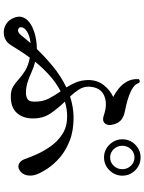

<svg xmlns="http://www.w3.org/2000/svg" viewBox="109 -900 781 1040"><g transform="rotate(90 500.0 -379.5)"><path d="M150 -9Q127 -10 106.5 -24Q86 -38 75 -66Q64 -95 75.5 -118Q87 -141 113.5 -156.5Q140 -172 174.5 -180Q209 -188 245 -188Q286 -231 338.5 -274.5Q391 -318 453 -348Q437 -373 425.5 -401Q414 -429 413 -466Q413 -516 440.5 -550.5Q468 -585 505 -602Q482 -613 458.5 -632Q435 -651 420.5 -678Q406 -705 408 -740Q419 -751 429 -741Q434 -723 452.5 -710Q471 -697 496 -688Q521 -679 545.5 -673Q570 -667 586 -664Q612 -659 629.5 -644.5Q647 -630 654 -601Q662 -572 647.5 -556.5Q633 -541 607 -550Q542 -573 496 -552Q450 -531 449 -467Q449 -440 464.5 -416Q480 -392 502 -368Q530 -377 558.5 -382Q587 -387 617 -387Q689 -387 743 -365.5Q797 -344 833.5 -312Q870 -280 892.5 -246Q915 -212 924 -187Q934 -162 929 -135Q924 -108 901 -94Q882 -83 865.5 -92Q849 -101 841 -123Q832 -150 815 -188Q798 -226 771.5 -263.5Q745 -301 706.5 -326Q668 -351 617 -352Q594 -353 572 -349.5Q550 -346 530 -340Q564 -305 593 -263.5Q622 -222 621 -164Q620 -110 589.5 -78Q559 -46 500 -47Q469 -47 448 -60Q427 -73 407.5 -91Q388 -109 361 -125.5Q334 -142 292 -150Q273 -125 257 -100Q241 -75 227 -52Q201 -7 150 -9ZM832 -552Q792 -552 763 -581.5Q734 -611 734 -651Q734 -692 763 -721Q792 -750 832 -750Q873 -750 902 -721Q931 -692 931 -651Q931 -611 902 -581.5Q873 -552 832 -552ZM480 -129Q504 -129 517 -138Q530 -147 530 -173Q531 -219 513.5 -252.5Q496 -286 474 -317Q427 -292 387 -256Q347 -220 314 -179Q345 -171 371 -159Q397 -147 423 -138.5Q449 -130 480 -129ZM832 -585Q859 -585 877.5 -604.5Q896 -624 896 -651Q896 -678 877.5 -697.5Q859 -717 832 -717Q806 -717 787.5 -697.5Q769 -678 769 -651Q769 -624 787.5 -604.5Q806 -585 832 -585ZM168 -100Q177 -111 188.5 -125Q200 -139 213 -154Q175 -150 151.5 -135.5Q128 -121 127 -104Q126 -90 139.5 -86.5Q153 -83 168 -100Z"/></g></svg>

Font: Zen Old Mincho SemiBold
Style: Regular
Weight: 600
Version: Version 1.500